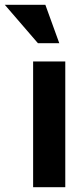

<svg xmlns="http://www.w3.org/2000/svg" viewBox="-77 -780 352 800"><path d="M61 0V-524H195V0ZM112 -760 170 -600H81L-57 -760Z"/></svg>

Font: Rising Sun
Style: Bold
Weight: 700
Designer: Matt McInerney, Pablo Impallari, Rodrigo Fuenzalida (Raleway font), Stephen Hutchings (Greek), Cristiano Sobral (main ch
Foundry: The Rising Sun Project Authors
Version: Version 4.327; ttfautohint (v1.8.4.7-5d5b-dirty)